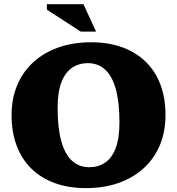

<svg xmlns="http://www.w3.org/2000/svg" viewBox="-20 -904 865 938"><path d="M425.5 -697.5Q510 -697.5 577.2 -673Q644.5 -648.5 691.8 -602.5Q739 -556.5 763.8 -490.5Q788.5 -424.5 788.5 -342Q788.5 -260 760.8 -194.2Q733 -128.5 681.5 -81.8Q630 -35 558.8 -10Q487.5 15 399.5 15Q315 15 247.8 -9.5Q180.5 -34 133.5 -80Q86.5 -126 61.5 -192Q36.5 -258 36.5 -340.5Q36.5 -422.5 64.2 -488.2Q92 -554 143.5 -600.8Q195 -647.5 266.5 -672.5Q338 -697.5 425.5 -697.5ZM416 -87Q459.5 -87 492.8 -109Q526 -131 544.8 -179.2Q563.5 -227.5 563.5 -306Q563.5 -405.5 545.5 -469.5Q527.5 -533.5 493 -564.5Q458.5 -595.5 409.5 -595.5Q366 -595.5 332.8 -573.5Q299.5 -551.5 280.5 -503.2Q261.5 -455 261.5 -376.5Q261.5 -277 279.8 -213Q298 -149 332.5 -118Q367 -87 416 -87ZM449.5 -749.5H374.5L209 -857V-883.5H387.5Z"/></svg>

Font: Newsreader ExtraBold
Style: Regular
Weight: 800
Designer: Hugues Gentile
Foundry: Production Type
Version: Version 1.003